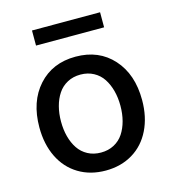

<svg xmlns="http://www.w3.org/2000/svg" viewBox="-110 -817 821 918"><g transform="rotate(-15 301.0 -358.0)"><path d="M469.8 -727.3V-652.7H132.8V-727.3ZM46.9 -270.2Q46.9 -397.7 116.5 -475.1Q186.1 -552.6 301.1 -552.6Q416.2 -552.6 485.8 -475.1Q555.4 -397.7 555.4 -270.2Q555.4 -186.8 524.1 -122.9Q492.9 -58.9 435 -24Q377.1 11 301.1 11Q225.1 11 167.3 -24Q109.4 -58.9 78.1 -122.9Q46.9 -186.8 46.9 -270.2ZM301.5 -78.1Q337.7 -78.1 366.3 -93.4Q394.9 -108.7 412.5 -135.3Q430 -161.9 439.1 -196.2Q448.2 -230.5 448.2 -270.6Q448.2 -310.4 439.1 -344.8Q430 -379.3 412.5 -406.1Q394.9 -432.9 366.3 -448.3Q337.7 -463.8 301.5 -463.8Q264.9 -463.8 236.3 -448.3Q207.7 -432.9 190 -406.1Q172.2 -379.3 163.2 -344.8Q154.1 -310.4 154.1 -270.6Q154.1 -230.5 163.2 -196.2Q172.2 -161.9 190 -135.3Q207.7 -108.7 236.3 -93.4Q264.9 -78.1 301.5 -78.1Z"/></g></svg>

Font: TID UI Medium
Style: Regular
Weight: 500
Designer: The TID Project Authors
Foundry: Bakken & Bæck
Version: Version 1.001;hotconv 1.0.109;makeotfexe 2.5.65596